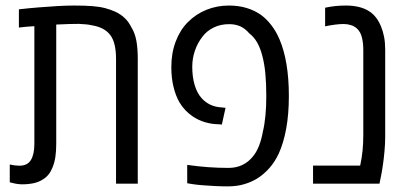

<svg xmlns="http://www.w3.org/2000/svg" viewBox="-20 -660 1473 690"><path d="M59.6 2.4Q49.8 2.4 38.6 0.5Q27.3 -1.5 15.1 -4.9V-68.8Q34.2 -64.5 49.8 -64.5Q78.6 -64.5 91.1 -85Q103.5 -105.5 103.5 -143.1V-565.9Q89.8 -565.4 75.7 -564Q61.5 -562.5 47.9 -561V-626.5Q82 -630.4 117.4 -633.3Q152.8 -636.2 186 -638.2Q219.2 -640.1 246.6 -640.1Q286.6 -640.1 313 -637.9Q339.4 -635.7 358.4 -630.6Q377.4 -625.5 395 -617.7Q415 -607.9 428.7 -594.7Q442.4 -581.5 452.1 -562Q464.8 -542 470 -513.9Q475.1 -485.8 475.1 -449.7V0H397V-448.7Q397 -506.8 376.2 -534.2Q355.5 -561.5 311.5 -568.8Q293 -573.2 263.7 -574.2Q250.5 -574.2 230 -573.7Q209.5 -573.2 182.1 -571.8V-143.1Q182.1 -117.2 179 -95.9Q175.8 -74.7 168.5 -57.6Q157.2 -29.3 134.8 -15.6Q120.1 -5.9 101.1 -1.7Q82 2.4 59.6 2.4Z M798.3 9.8Q774.4 9.8 750.7 8.5Q727.1 7.3 706.3 5.6Q685.5 3.9 670.4 1.5L652.8 -1.5V-67.4Q690.9 -62 727.5 -59.3Q764.2 -56.6 801.8 -56.6Q828.6 -56.6 850.8 -67.1Q873 -77.6 889.2 -98.1Q902.3 -113.8 911.1 -136.7Q919.9 -159.7 924.3 -185.1Q930.7 -211.4 933.8 -243.4Q937 -275.4 937 -314.5Q937 -359.9 933.6 -396Q930.2 -432.1 921.9 -462.4Q915 -488.3 903.8 -507.8Q892.6 -527.3 876 -540Q860.4 -558.1 842.8 -565.7Q825.2 -573.2 803.7 -573.2Q772.5 -573.2 747.8 -561Q723.1 -548.8 708.5 -529.3Q690.4 -506.8 680.7 -478.5Q670.9 -450.2 670.9 -419.9Q670.9 -383.3 679.7 -354Q688.5 -324.7 705.1 -306.6Q718.3 -292 736.6 -283.4Q754.9 -274.9 777.8 -273.9L790.5 -272.5L777.3 -212.4L765.6 -213.4Q739.3 -213.9 715.6 -221.2Q691.9 -228.5 673.3 -241.2Q659.2 -250.5 646.7 -263.4Q634.3 -276.4 625 -292Q611.3 -315.9 603.5 -348.1Q595.7 -380.4 595.7 -418.9Q595.7 -469.7 611.6 -511.2Q627.4 -552.7 655.3 -580.6Q684.6 -609.9 722.4 -625Q760.3 -640.1 802.7 -640.1Q837.4 -640.1 866.2 -631.3Q895 -622.6 918 -606.4Q938 -591.8 955.3 -569.3Q972.7 -546.9 984.9 -517.6Q1001 -480 1009.5 -429.2Q1018.1 -378.4 1018.1 -315.4Q1018.1 -249.5 1008.5 -197.5Q999 -145.5 981.4 -107.4Q967.3 -77.6 948 -55.9Q928.7 -34.2 906.7 -20Q885.3 -6.3 858.4 1.7Q831.5 9.8 798.3 9.8Z M1105 0V-64.9H1274.4Q1280.3 -91.8 1283 -119.1Q1285.6 -146.5 1285.6 -175.3V-481.4Q1285.6 -505.9 1280.5 -525.9Q1275.4 -545.9 1262.7 -557.6Q1253.4 -565.9 1241 -569.8Q1228.5 -573.7 1214.8 -573.7Q1200.7 -573.7 1184.1 -571.5Q1167.5 -569.3 1148.4 -565.4V-632.3Q1166.5 -636.2 1184.8 -638.2Q1203.1 -640.1 1222.7 -640.1Q1248.5 -640.1 1269.5 -635Q1290.5 -629.9 1305.7 -620.1Q1320.8 -610.8 1331.8 -596.2Q1342.8 -581.5 1349.6 -564Q1356.4 -547.9 1360.4 -527.1Q1364.3 -506.3 1364.3 -481.4V-168.9Q1364.3 -144 1361.8 -116.7Q1359.4 -89.4 1355.7 -64.7Q1352.1 -40 1348.6 -23.9L1343.8 0Z"/></svg>

Font: Open Sans SemiCondensed
Style: Regular
Weight: 400
Width: 4
Designer: Monotype Design Team
Foundry: Monotype Imaging Inc.
Version: Version 3.000